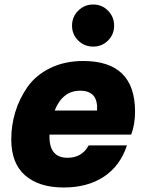

<svg xmlns="http://www.w3.org/2000/svg" viewBox="-20 -819 651 853"><path d="M350 -548Q580 -548 580 -323Q580 -267 563 -221H200Q196 -118 280 -118Q344 -118 374 -173H544Q514 -82 441.5 -34Q369 14 263 14Q154 14 92 -39.5Q30 -93 30 -200Q30 -262 48 -321.5Q66 -381 102.5 -433Q139 -485 203 -516.5Q267 -548 350 -548ZM223 -328H411Q417 -416 336 -416Q258 -416 223 -328ZM327.5 -639Q300 -666 300 -705Q300 -744 327.5 -771.5Q355 -799 394 -799Q433 -799 460 -771.5Q487 -744 487 -705Q487 -666 460 -639Q433 -612 394 -612Q355 -612 327.5 -639Z"/></svg>

Font: Nacelle Heavy
Style: Italic
Weight: 800
Italic angle: -12°
Designer: Sora Sagano
Foundry: Sora Sagano
Version: Version 1.000;FEAKit 1.0